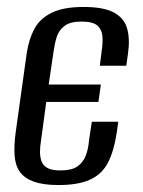

<svg xmlns="http://www.w3.org/2000/svg" viewBox="-20 -523 410 552"><path d="M148 9Q105 9 78 -0.5Q51 -10 37.5 -28.5Q24 -47 22 -75.5Q20 -104 25 -142L57 -371Q63 -410 78.5 -439.5Q94 -469 128 -486Q162 -503 220 -503Q278 -503 307.5 -487Q337 -471 345.5 -441Q354 -411 348 -369L343 -334H267L272 -374Q276 -399 274.5 -418.5Q273 -438 260 -449.5Q247 -461 214 -461Q182 -461 165.5 -448.5Q149 -436 143 -416.5Q137 -397 134 -375L120 -280H270L263 -230H113L98 -119Q95 -102 95 -86.5Q95 -71 99.5 -59Q104 -47 116.5 -40Q129 -33 154 -33Q186 -33 202.5 -44.5Q219 -56 226.5 -75.5Q234 -95 236 -120L244 -173H320L316 -144Q308 -90 291 -56.5Q274 -23 240 -7Q206 9 148 9Z"/></svg>

Font: Alumni Sans Medium
Style: Italic
Weight: 500
Italic angle: -8°
Designer: Robert E. Leuschke
Foundry: Robert E. Leuschke
Version: Version 1.016